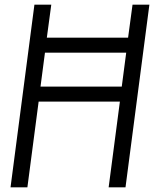

<svg xmlns="http://www.w3.org/2000/svg" viewBox="-20 -800 679 820"><path d="M516 0H444L492 -366H145L97 0H25L127 -780H199L180 -639H527L546 -780H618ZM500 -430 519 -575H172L153 -430Z"/></svg>

Font: Tanohe Sans
Style: Italic
Weight: 400
Designer: Village Type and Design LLC & Cristiano Sobral
Foundry: Cooper Hewitt Smithsonian Design Museum
Version: Version 1.00;September 29, 2021;FontCreator 13.0.0.2655 64-b